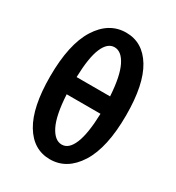

<svg xmlns="http://www.w3.org/2000/svg" viewBox="-173 -818 857 934"><g transform="rotate(30 255.5 -351.0)"><path d="M248 8.8Q154.8 8.8 101.3 -80.3Q47.9 -169.4 47.9 -340.8Q47.9 -522.5 107.4 -616.7Q167 -710.9 263.2 -710.9Q356 -710.9 409.4 -622.8Q462.9 -534.7 462.9 -362.8Q462.9 -180.2 403.1 -85.7Q343.3 8.8 248 8.8ZM349.1 -402.8Q342.3 -513.7 315.4 -567.4Q288.6 -621.1 249 -621.1Q210 -621.1 187 -567.4Q164.1 -513.7 161.1 -402.8ZM262.2 -82Q301.8 -82 324.7 -137.7Q347.7 -193.4 351.1 -306.2H161.1Q167.5 -191.4 194.8 -136.7Q222.2 -82 262.2 -82Z"/></g></svg>

Font: Bainsley
Style: Bold
Weight: 700
Designer: Paul James MIller
Foundry: High-Logic / Made with FontCreator
Version: Version 1.411;March 28, 2021;FontCreator 13.0.0.2683 64-bit